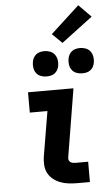

<svg xmlns="http://www.w3.org/2000/svg" viewBox="-64 -1032 628 1073"><g transform="rotate(-5 250.0 -495.0)"><path d="M324 0Q300 0 275.5 -3Q251 -6 229.5 -14.5Q208 -23 190 -37.5Q172 -52 161.5 -72.5Q151 -93 149.5 -117.5Q148 -142 152 -166L194 -416H95V-530H350L287 -147Q286 -140 288 -133Q290 -126 296 -121.5Q302 -117 309 -115.5Q316 -114 324 -114H396V0ZM406 -609Q389 -609 373.5 -615Q358 -621 348.5 -634Q339 -647 336.5 -663.5Q334 -680 337 -697Q339 -709 345 -720Q351 -731 361 -738.5Q371 -746 383 -748.5Q395 -751 406 -751Q423 -751 438.5 -745Q454 -739 463.5 -726Q473 -713 476 -696.5Q479 -680 476 -663Q474 -651 468 -640Q462 -629 452 -621.5Q442 -614 430 -611.5Q418 -609 406 -609ZM206 -609Q189 -609 173.5 -615Q158 -621 148.5 -634Q139 -647 136.5 -663.5Q134 -680 137 -697Q139 -709 145 -720Q151 -731 161 -738.5Q171 -746 183 -748.5Q195 -751 206 -751Q223 -751 238.5 -745Q254 -739 263.5 -726Q273 -713 276 -696.5Q279 -680 276 -663Q274 -651 268 -640Q262 -629 252 -621.5Q242 -614 230 -611.5Q218 -609 206 -609ZM311 -788 256 -842 417 -990 486 -920Z"/></g></svg>

Font: Iosevka Slab Heavy
Style: Italic
Weight: 900
Italic angle: -9°
Monospace: yes
Designer: Belleve Invis
Foundry: Belleve Invis
Version: Version 11.1.0; ttfautohint (v1.8.3)